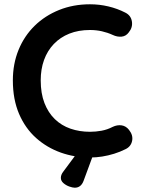

<svg xmlns="http://www.w3.org/2000/svg" viewBox="-20 -725 667 896"><path d="M565 -666Q591 -653 595.5 -625Q600 -597 581 -574Q568 -556 547.5 -554Q527 -552 506 -562Q482 -573 455.5 -579Q429 -585 400 -585Q346 -585 303.5 -568Q261 -551 231 -519.5Q201 -488 185.5 -445Q170 -402 170 -350Q170 -289 187.5 -244Q205 -199 236 -169Q267 -139 309 -124.5Q351 -110 400 -110Q427 -110 454 -115Q481 -120 506 -133Q527 -143 547.5 -140Q568 -137 582 -119Q602 -94 596.5 -67.5Q591 -41 566 -29Q540 -16 512.5 -7.5Q485 1 457 5.5Q429 10 400 10Q328 10 263.5 -13Q199 -36 148.5 -81Q98 -126 69 -193.5Q40 -261 40 -350Q40 -427 66.5 -492Q93 -557 141.5 -604.5Q190 -652 256 -678.5Q322 -705 400 -705Q444 -705 486 -695Q528 -685 565 -666ZM329 151Q319 151 303.5 145.5Q288 140 276 129.5Q264 119 264 105Q264 90 276 75L354 -30H425L370 119Q358 151 329 151Z"/></svg>

Font: Quicksand Variable Light
Style: Regular
Weight: 300
Designer: Andrew Paglinawan
Foundry: Andrew Paglinawan
Version: Version 3.004